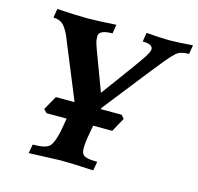

<svg xmlns="http://www.w3.org/2000/svg" viewBox="-102 -801 936 908"><g transform="rotate(15 366.5 -346.5)"><path d="M430.7 0Q326.2 -5.9 269.5 -5.9Q252.4 -5.9 114.7 0L122.6 -43.9Q187 -43.9 204.6 -62.7Q222.2 -81.5 234.4 -138.2L261.2 -291L150.4 -561Q136.7 -599.1 117.4 -624.3Q98.1 -649.4 62 -649.4L69.3 -693.4Q165 -687.5 219.7 -687.5Q259.8 -687.5 358.4 -693.4L351.1 -649.4Q290.5 -649.4 285.6 -622.6L285.2 -614.3L286.1 -600.1Q288.1 -585.4 299.8 -554.2L371.1 -363.8Q508.3 -549.3 530.8 -584.5Q545.9 -607.9 548.3 -619.6L548.8 -624.5Q548.8 -649.4 499 -649.4L506.3 -693.4Q583 -687.5 618.2 -687.5Q654.8 -687.5 733.4 -693.4L726.1 -649.4Q683.6 -649.4 664.3 -631.8Q645 -614.3 623.3 -588.1Q601.6 -562 554.7 -502.4L391.6 -294.9L364.3 -140.1Q359.9 -112.3 359.9 -93.8Q359.9 -72.8 365.2 -63Q375 -43.9 438.5 -43.9ZM469.2 -204.1H147.5L131.8 -220.7L170.4 -289.1H492.2L506.8 -272.5Z"/></g></svg>

Font: Kelvinch
Style: Bold Italic
Weight: 700
Italic angle: -10°
Designer: Paul James Miller
Foundry: High-Logic / Made with FontCreator
Version: Version 3.30 September 23, 2016